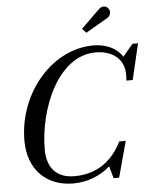

<svg xmlns="http://www.w3.org/2000/svg" viewBox="-63 -1027 870 1089"><g transform="rotate(-5 372.0 -482.5)"><path d="M584 -908.5C600 -918 607 -941 597.5 -957.5C588 -974 562.5 -983.5 541.5 -963L435.5 -859.5L458 -835ZM310 10C391.5 10 465 -20 520.5 -69L540 0H571.5L627 -205H590C540 -103 454.5 -30.5 320.5 -30.5C216.5 -30.5 165 -93.5 165 -195.5C165 -427.5 286 -719.5 500 -719.5C584 -719.5 678 -677 660 -545H696.5L744.5 -750H713L655.5 -681.5C622 -733.5 561.5 -760 490 -760C257 -760 54.5 -528 54.5 -255C54.5 -92 156.5 10 310 10Z"/></g></svg>

Font: Bodoni* 06pt
Style: Italic
Weight: 400
Italic angle: -13°
Version: Version 2.3